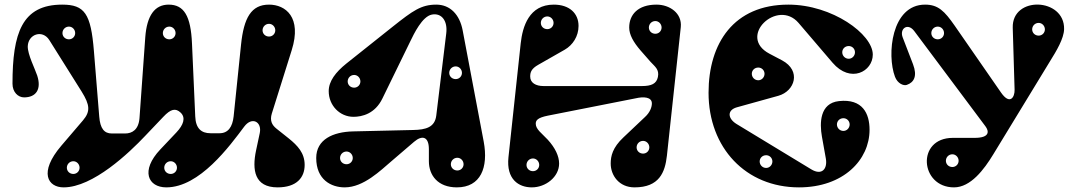

<svg xmlns="http://www.w3.org/2000/svg" viewBox="-20 -795 4624 830"><path d="M34 -433C34 -397 58 -374 84 -374C136 -374 160 -409 141 -468C132 -496 99 -560 100 -595C102 -648 164 -668 193 -622L333 -399C369 -341 371 -313 339 -275L245 -165C146 -49 187 15 255 15C382 15 539 -135 607 -207L686 -290C718 -324 739 -329 761 -308C784 -286 773 -255 743 -223L673 -149C586 -57 620 15 699 15C843 15 973 -164 1036 -248C1069 -292 1113 -269 1103 -220L1087 -145C1069 -60 1080 15 1180 15C1262 15 1297 -27 1297 -82C1297 -134 1266 -166 1229 -196L1175 -239C1155 -255 1146 -274 1155 -304L1241 -578C1286 -721 1214 -775 1143 -775C1066 -775 1034 -718 1022 -602L990 -292C985 -246 966 -219 929 -219H890C850 -219 826 -240 824 -292L810 -606C805 -727 775 -775 709 -775C649 -775 615 -728 608 -634L583 -284C579 -234 551 -218 521 -218H463C431 -218 413 -239 409 -291L386 -574C373 -736 346 -775 249 -775C75 -775 34 -652 34 -433ZM718 -43C702 -43 690 -55 690 -70C690 -85 702 -98 718 -98C733 -98 745 -85 745 -70C745 -55 733 -43 718 -43ZM297 -43C281 -43 269 -55 269 -70C269 -85 281 -98 297 -98C312 -98 324 -85 324 -70C324 -55 312 -43 297 -43ZM278 -625C262 -625 250 -637 250 -652C250 -667 262 -680 278 -680C293 -680 305 -667 305 -652C305 -637 293 -625 278 -625ZM712 -625C696 -625 684 -637 684 -652C684 -667 696 -680 712 -680C727 -680 739 -667 739 -652C739 -637 727 -625 712 -625ZM1143 -637C1127 -637 1115 -649 1115 -664C1115 -679 1127 -692 1143 -692C1158 -692 1170 -679 1170 -664C1170 -649 1158 -637 1143 -637Z M1765 -233 1507 -227C1419 -225 1347 -192 1347 -112C1347 -18 1412 15 1470 15C1552 15 1626 -59 1672 -98L1770 -182C1805 -212 1834 -205 1834 -150V-98C1834 -37 1873 15 1955 15C2058 15 2092 -71 2071 -183L1980 -664C1967 -732 1926 -775 1866 -775C1801 -775 1765 -749 1678 -680L1477 -520C1431 -483 1401 -444 1401 -401C1401 -339 1449 -290 1508 -290C1545 -290 1601 -303 1633 -369L1754 -617C1769 -648 1805 -724 1847 -732C1889 -740 1916 -705 1909 -650L1866 -296C1860 -245 1822 -234 1765 -233ZM1950 -453C1934 -453 1922 -465 1922 -480C1922 -495 1934 -508 1950 -508C1965 -508 1977 -495 1977 -480C1977 -465 1965 -453 1950 -453ZM1478 -85C1462 -85 1450 -97 1450 -112C1450 -127 1462 -140 1478 -140C1493 -140 1505 -127 1505 -112C1505 -97 1493 -85 1478 -85ZM1957 -58C1941 -58 1929 -70 1929 -85C1929 -100 1941 -113 1957 -113C1972 -113 1984 -100 1984 -85C1984 -70 1972 -58 1957 -58ZM1511 -416C1495 -416 1483 -428 1483 -443C1483 -458 1495 -471 1511 -471C1526 -471 1538 -458 1538 -443C1538 -428 1526 -416 1511 -416Z M2818 -775C2737 -775 2700 -731 2700 -676C2700 -645 2718 -613 2749 -577L2792 -528C2811 -507 2831 -495 2824 -462C2818 -433 2796 -423 2755 -423H2330C2296 -423 2272 -437 2272 -464C2272 -483 2277 -498 2307 -515L2421 -580C2456 -600 2481 -638 2481 -683C2481 -737 2442 -775 2374 -775C2267 -775 2239 -680 2231 -608L2178 -115C2168 -20 2222 15 2279 15C2339 15 2397 -30 2397 -88C2397 -120 2380 -156 2348 -191C2323 -218 2296 -236 2296 -260C2296 -275 2304 -286 2348 -295L2728 -370C2762 -378 2798 -376 2798 -348C2798 -332 2790 -309 2768 -289L2675 -201C2628 -157 2620 -120 2620 -88C2620 -37 2656 15 2723 15C2830 15 2855 -50 2863 -122L2923 -678C2929 -738 2875 -775 2818 -775ZM2760 -131C2744 -131 2732 -143 2732 -158C2732 -173 2744 -186 2760 -186C2775 -186 2787 -173 2787 -158C2787 -143 2775 -131 2760 -131ZM2346 -669C2330 -669 2318 -681 2318 -696C2318 -711 2330 -724 2346 -724C2361 -724 2373 -711 2373 -696C2373 -681 2361 -669 2346 -669ZM2813 -649C2797 -649 2785 -661 2785 -676C2785 -691 2797 -704 2813 -704C2828 -704 2840 -691 2840 -676C2840 -661 2828 -649 2813 -649ZM2284 -55C2268 -55 2256 -67 2256 -82C2256 -97 2268 -110 2284 -110C2299 -110 2311 -97 2311 -82C2311 -67 2299 -55 2284 -55Z M3388 -775C3152 -775 3043 -608 3043 -394C3043 -156 3204 15 3434 15C3626 15 3739 -104 3739 -234C3739 -304 3709 -369 3607 -358C3523 -349 3523 -262 3533 -205L3550 -110C3558 -65 3533 -35 3487 -63L3164 -259C3125 -283 3123 -319 3165 -331L3345 -381C3416 -401 3445 -489 3361 -534L3306 -563C3166 -637 3341 -802 3432 -696L3579 -524C3657 -433 3753 -486 3753 -559C3753 -647 3578 -775 3388 -775ZM3258 -503C3273 -503 3285 -491 3285 -476C3285 -461 3273 -448 3258 -448C3242 -448 3230 -461 3230 -476C3230 -491 3242 -503 3258 -503ZM3292 -124C3307 -124 3319 -112 3319 -97C3319 -82 3307 -69 3292 -69C3276 -69 3264 -82 3264 -97C3264 -112 3276 -124 3292 -124ZM3649 -596C3664 -596 3676 -584 3676 -569C3676 -554 3664 -541 3649 -541C3633 -541 3621 -554 3621 -569C3621 -584 3633 -596 3649 -596ZM3626 -284C3641 -284 3653 -272 3653 -257C3653 -242 3641 -229 3626 -229C3610 -229 3598 -242 3598 -257C3598 -272 3610 -284 3626 -284Z M4358 -675 4366 -407C4367 -375 4346 -340 4308 -394L4107 -684C4063 -747 4036 -775 3979 -775C3833 -775 3813 -558 3849 -463C3860 -434 3886 -423 3900 -428C3932 -439 3946 -467 3927 -517L3882 -634C3868 -671 3904 -698 3932 -661L4240 -249C4255 -229 4261 -199 4193 -199H4099C3940 -199 3957 15 4104 15C4176 15 4234 -62 4274 -128L4519 -530C4547 -575 4579 -628 4580 -669C4583 -805 4354 -814 4358 -675ZM4034 -625C4018 -625 4006 -637 4006 -652C4006 -667 4018 -680 4034 -680C4049 -680 4061 -667 4061 -652C4061 -637 4049 -625 4034 -625ZM4097 -73C4081 -73 4069 -85 4069 -100C4069 -115 4081 -128 4097 -128C4112 -128 4124 -115 4124 -100C4124 -85 4112 -73 4097 -73ZM4470 -641C4454 -641 4442 -653 4442 -668C4442 -683 4454 -696 4470 -696C4485 -696 4497 -683 4497 -668C4497 -653 4485 -641 4470 -641Z"/></svg>

Font: Pilowlava Atome
Style: Regular
Weight: 500
Designer: Anton Moglia, Jérémy Landes, Maksym Kobuzan (Cyrillic), Velvetyne Type Foundry
Foundry: Anton Moglia, Jérémy Landes, Velvetyne Type Foundry
Version: Version 1.002;Glyphs 3.3 (3303)